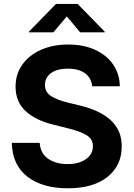

<svg xmlns="http://www.w3.org/2000/svg" viewBox="-20 -969 695 999"><path d="M332.5 10.7Q201.2 10.7 122.8 -49.6Q44.4 -109.9 41.5 -225.6H186.5Q190.4 -170.4 230.7 -142.8Q271 -115.2 331.1 -115.2Q390.6 -115.2 427 -140.9Q463.4 -166.5 463.4 -208Q463.4 -245.6 430.4 -265.6Q397.5 -285.6 337.9 -300.3L257.8 -320.3Q165.5 -342.8 113.3 -390.9Q61 -439 61 -518.1Q61 -584 96.4 -633.3Q131.8 -682.6 193.6 -710Q255.4 -737.3 334.5 -737.3Q415 -737.3 475.1 -709.7Q535.2 -682.1 568.8 -633.1Q602.5 -584 603.5 -520H459.5Q455.6 -564 422.1 -587.9Q388.7 -611.8 333 -611.8Q275.9 -611.8 244.9 -588.1Q213.9 -564.5 213.9 -527.8Q213.9 -487.3 248.8 -467.3Q283.7 -447.3 330.1 -436L396 -419.9Q457 -405.8 506.3 -379.2Q555.7 -352.5 584.5 -310.3Q613.3 -268.1 613.3 -207Q613.3 -107.9 539.3 -48.6Q465.3 10.7 332.5 10.7ZM257.8 -800.8H130.4V-804.2L271.5 -948.7H383.8L524.9 -804.2V-800.8H397L327.6 -883.8Z"/></svg>

Font: Inter
Style: Bold
Weight: 700
Designer: Rasmus Andersson
Foundry: rsms
Version: Version 4.001;git-9221beed3